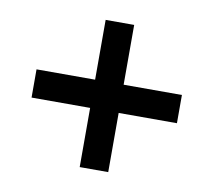

<svg xmlns="http://www.w3.org/2000/svg" viewBox="-61 -665 694 623"><g transform="rotate(10 286.0 -353.5)"><path d="M239 -111V-306H46V-399H239V-596H333V-399H525V-306H333V-111Z"/></g></svg>

Font: Noto Sans Tamil SemiBold
Style: Regular
Weight: 600
Designer: Jelle Bosma - Monotype Design Team
Foundry: Monotype Imaging Inc.
Version: Version 2.004; ttfautohint (v1.8.4.7-5d5b)